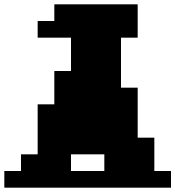

<svg xmlns="http://www.w3.org/2000/svg" viewBox="-97 -867 810 887"><path d="M231 -154V-77H385V-154ZM0 -77V-154H77V-385H154V-539H231V-693H77V-770H154V-847H539V-693H462V-462H539V-231H616V-77H693V0H-77V-77Z"/></svg>

Font: Coral Pixels
Style: Regular
Weight: 400
Designer: Tanukizamurai
Foundry: TanukiFont
Version: Version 1.000; ttfautohint (v1.8.4.7-5d5b)